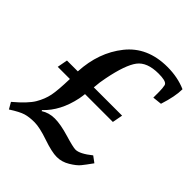

<svg xmlns="http://www.w3.org/2000/svg" viewBox="-191 -796 926 926"><g transform="rotate(45 272.0 -333.0)"><path d="M465 -121 496 -98Q471 -63 457 -46Q443 -29 411.5 -10Q380 9 346 9Q312 9 249.5 -12.5Q187 -34 151.5 -34Q116 -34 91 -26.5Q66 -19 21 10L2 -23Q65 -76 86.5 -112.5Q108 -149 115.5 -186Q123 -223 125 -302H42L52 -355H126Q133 -490 207 -583Q281 -676 417 -676Q487 -676 544 -651Q544 -602 520 -528L473 -523V-563Q473 -576 472 -585L470 -598Q470 -606 466 -610Q456 -623 409 -623Q331 -623 299 -580.5Q267 -538 245 -427Q238 -395 235 -355H428L418 -302H228Q227 -290 223 -268Q201 -162 136 -101L138 -96Q169 -116 208.5 -116Q248 -116 308 -98Q368 -80 385 -80Q414 -80 465 -121Z"/></g></svg>

Font: Poly
Style: Italic
Weight: 400
Italic angle: -10°
Designer: Nicolas Silva
Foundry: Jose Nicolas Silva Schwarzenberg
Version: Version 1.003